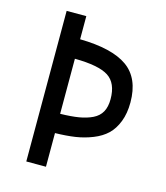

<svg xmlns="http://www.w3.org/2000/svg" viewBox="-109 -809 773 893"><g transform="rotate(15 277.5 -362.5)"><path d="M498 -390.1Q498 -337.4 482.4 -297.4Q466.8 -257.3 440.7 -232.4Q414.6 -207.5 374.8 -191.7Q335 -175.8 292.2 -169.4Q249.5 -163.1 195.8 -162.1V0H101.1V-725.1H195.8V-613.8Q350.6 -611.3 424.3 -559.1Q498 -506.8 498 -390.1ZM195.8 -254.9Q249 -255.9 285.4 -262Q321.8 -268.1 349.9 -281.7Q377.9 -295.4 391.4 -319.8Q404.8 -344.2 404.8 -380.9Q404.8 -458.5 357.9 -488.8Q311 -519 195.8 -520Z"/></g></svg>

Font: Stilu
Style: Regular
Weight: 400
Designer: Genilson Lima Santos
Foundry: Genilson Lima Santos
Version: Version 1.200;PS 001.200;hotconv 1.0.88;makeotf.lib2.5.64775